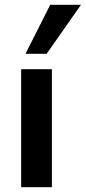

<svg xmlns="http://www.w3.org/2000/svg" viewBox="-20 -779 357 799"><path d="M68 0V-491H196V0ZM86 -555 189 -759H317L174 -555Z"/></svg>

Font: Nunito Sans 11pt
Style: Bold
Weight: 700
Version: Version 3.101;gftools[0.9.27]